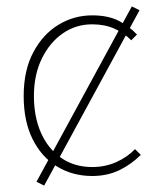

<svg xmlns="http://www.w3.org/2000/svg" viewBox="-20 -538 486 600"><path d="M118 42 94 30 392 -518 416 -506ZM268 12Q207 12 158.5 -17.5Q110 -47 82 -103Q54 -159 54 -238Q54 -318 84 -374.5Q114 -431 162.5 -460.5Q211 -490 268 -490Q318 -490 351 -473Q384 -456 408 -430L390 -412Q368 -435 337.5 -448.5Q307 -462 268 -462Q217 -462 176 -433.5Q135 -405 110.5 -354.5Q86 -304 86 -238Q86 -172 108.5 -122Q131 -72 172 -44Q213 -16 268 -16Q309 -16 343.5 -31.5Q378 -47 402 -72L420 -54Q390 -24 352.5 -6Q315 12 268 12Z"/></svg>

Font: SourceSans3VF
Style: Regular
Weight: 200
Designer: Paul D. Hunt
Foundry: Adobe
Version: Version 3.052;hotconv 1.1.0;makeotfexe 2.6.0